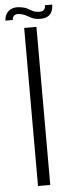

<svg xmlns="http://www.w3.org/2000/svg" viewBox="-88 -937 363 968"><g transform="rotate(-5 94.0 -453.5)"><path d="M64 0V-800H126V0ZM-27 -845Q-25 -879 -2 -895.5Q21 -912 58 -905Q78 -902 90 -895Q102 -888 113.5 -882Q125 -876 141 -875Q179 -871 178 -905H215Q215 -871 196 -853.5Q177 -836 140 -839Q118 -841 104.5 -848Q91 -855 79.5 -861.5Q68 -868 53 -871Q13 -880 10 -845Z"/></g></svg>

Font: Big Shoulders Text Light
Style: Regular
Weight: 300
Designer: Patric King
Foundry: XO Type Co
Version: Version 1.000; ttfautohint (v1.8.2)